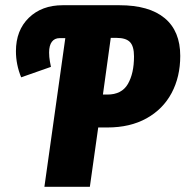

<svg xmlns="http://www.w3.org/2000/svg" viewBox="-20 -715 710 735"><path d="M670 -501Q670 -421 637 -359Q604 -297 541 -262Q478 -227 391 -227H356L324 0H150L230 -569H208Q189 -569 178.5 -555Q168 -541 168 -514Q168 -497 171 -480Q174 -463 175 -459L61 -419Q41 -468 41 -519Q41 -599 90.5 -647Q140 -695 220 -695H437Q551 -695 610.5 -645.5Q670 -596 670 -501ZM493 -499Q493 -538 477.5 -554Q462 -570 426 -570H404L374 -353H391Q446 -353 469.5 -393.5Q493 -434 493 -499Z"/></svg>

Font: Fira Sans Extra Condensed ExtraBold
Style: Italic
Weight: 800
Width: 3
Italic angle: -8°
Designer: Carrois Corporate & Edenspiekermann AG
Foundry: Carrois Corporate GbR & Edenspiekermann AG
Version: Version 4.203